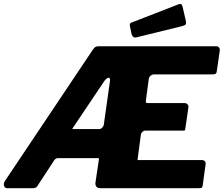

<svg xmlns="http://www.w3.org/2000/svg" viewBox="-30 -984 1170 1004"><path d="M1025 -147Q1036 -147 1041.5 -140.5Q1047 -134 1045 -124L1030 -15Q1029 -6 1025.5 -3Q1022 0 1010 0H494Q480 0 474 -8Q468 -16 469 -28L487 -149Q488 -156 487.5 -156.5Q487 -157 479 -157H271Q265 -157 259 -152Q253 -147 251 -142L164 -9Q158 0 140 0H6Q-4 0 -8.5 -11.5Q-13 -23 -4 -38L456 -725Q464 -736 469.5 -739Q475 -742 487 -742H1103Q1111 -742 1116 -734.5Q1121 -727 1119 -718L1104 -614Q1103 -603 1098.5 -599Q1094 -595 1081 -595H776Q766 -595 758 -588.5Q750 -582 748 -572L733 -459Q732 -450 734 -447.5Q736 -445 743 -445H935Q945 -445 951 -438Q957 -431 955 -421L939 -311Q938 -304 936.5 -302.5Q935 -301 925 -301H729Q722 -301 715 -294.5Q708 -288 707 -282L690 -155Q689 -147 689.5 -147Q690 -147 697 -147H1025ZM488 -309Q497 -309 504.5 -316.5Q512 -324 513 -333L545 -560Q547 -581 535 -577Q523 -573 510 -552L357 -324Q350 -314 348.5 -311.5Q347 -309 355 -309H488ZM925 -948 942 -874Q944 -863 941.5 -857.5Q939 -852 925 -848L685 -789Q673 -786 666.5 -791.5Q660 -797 658 -806L650 -845Q646 -861 655 -865L905 -962Q912 -965 917 -962.5Q922 -960 925 -948Z"/></svg>

Font: Libre Franklin ExtraBold
Style: Italic
Weight: 800
Italic angle: -8°
Designer: Pablo Impallari, Rodrigo Fuenzalida, Nhung Nguyen
Foundry: Impallari Type
Version: Version 3.000